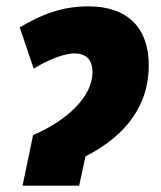

<svg xmlns="http://www.w3.org/2000/svg" viewBox="-20 -584 505 604"><path d="M51 0H229L249 -92C380 -159 448 -256 448 -378C448 -495 383 -564 258 -564C175 -564 112 -539 42 -498L86 -368C136 -399 185 -416 214 -416C247 -416 271 -400 271 -357C271 -282 194 -206 84 -159Z"/></svg>

Font: Noto Sans UI SemiCondensed Black
Style: Italic
Weight: 900
Width: 4
Italic angle: -372°
Designer: Monotype Design Team
Foundry: Monotype Imaging Inc.
Version: Version 1.901